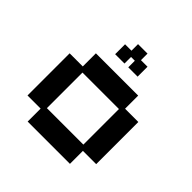

<svg xmlns="http://www.w3.org/2000/svg" viewBox="-169 -775 931 931"><g transform="rotate(45 296.0 -310.0)"><path d="M150 12V-77H60V-366H150V-456H440V-366H531V-77H440V12ZM170 -100H420V-344H170ZM219 -519V-587H263V-632H328V-587H373V-519H309V-564H283V-519Z"/></g></svg>

Font: Pixelify Sans Medium
Style: Regular
Weight: 500
Designer: Stefie Justprince
Foundry: Typecalism Foundryline
Version: Version 1.000;February 13, 2025;FontCreator 15.0.0.3015 64-b